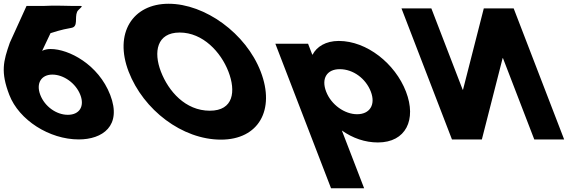

<svg xmlns="http://www.w3.org/2000/svg" viewBox="-89 -747 3113 1027"><path d="M323.4 -683.7C329.2 -697.3 360.7 -715.3 342.7 -715.2C265.7 -714.3 211.9 -719.4 143 -715.2H52.9L-36.4 -518.8C-71.2 -419.4 -86.6 -362.4 -39.1 -239.2C12.6 -104.9 175 -1.2 332.2 -1.2C458.9 -1.2 564.5 -73.4 500.6 -239.2C437.7 -402.4 278.5 -484.8 182.4 -484.8C150.1 -484.8 136.2 -474.6 136.2 -474.6L181.2 -569.6C199.6 -574.7 232 -587.4 292.7 -597.9C330.8 -604.4 309.5 -651.4 323.4 -683.7ZM126.6 -239.2C102.4 -302.1 132.3 -348 191 -348C251.3 -348 316.6 -302.1 340.8 -239.2C364.4 -178 335.9 -132.9 273.8 -132.9C211.8 -132.9 150.2 -178 126.6 -239.2Z M599.1 -363.9C678 -159.1 885.5 -0.1 1092.9 -0.1C1294.3 -0.1 1384.4 -159.1 1305.5 -363.9C1226.6 -568.8 1007.5 -726.9 812.9 -726.9C619.9 -726.9 520.2 -568.8 599.1 -363.9ZM771.7 -363.9C731.4 -468.5 748.9 -573 872.2 -573C996.3 -573 1092.6 -468.5 1132.9 -363.9C1173.2 -259.4 1160.8 -154.8 1033.3 -154.8C902.4 -154.8 812 -259.4 771.7 -363.9Z M2082.5 -257C2024.7 -407 1873.1 -528 1723.1 -528C1653.1 -528 1605 -497 1583.2 -455H1581.2L1558.9 -513H1383.9L1681.7 260H1858.7L1739.6 -49C1797.4 -8 1863.3 15 1932.3 15C2082.3 15 2140.3 -107 2082.5 -257ZM1894.5 -257C1921.8 -186 1888.1 -136 1821.1 -136C1755.1 -136 1682.8 -186 1655.5 -257C1628.5 -327 1659.3 -377 1728.3 -377C1800.3 -377 1867.5 -327 1894.5 -257Z M2601.3 -436.1H2599.6L2488.4 -0.9H2328.6L2058.5 -702.1H2218.3L2385.9 -266.9H2387.6L2498.8 -702.1H2658.6L2928.7 -0.9H2768.9Z"/></svg>

Font: Hussar
Style: BdOpOblFour
Weight: 700
Foundry: Cannot Into Space Fonts
Version: Version 2.00